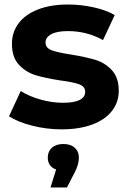

<svg xmlns="http://www.w3.org/2000/svg" viewBox="-20 -566 571 852"><path d="M20 -50 72 -162Q108 -139 159 -124.5Q210 -110 259 -110Q358 -110 358 -159Q358 -182 331 -192Q304 -202 248 -209Q182 -219 139 -232Q96 -245 64.5 -278Q33 -311 33 -372Q33 -423 62.5 -462.5Q92 -502 148.5 -524Q205 -546 282 -546Q339 -546 395.5 -533.5Q452 -521 489 -499L437 -388Q366 -428 282 -428Q232 -428 207 -414Q182 -400 182 -378Q182 -353 209 -343Q236 -333 295 -324Q361 -313 403 -300.5Q445 -288 476 -255Q507 -222 507 -163Q507 -113 477 -74Q447 -35 389.5 -13.5Q332 8 253 8Q186 8 122 -8.5Q58 -25 20 -50ZM330 133Q330 164 312 198L277 266H204L229 186Q211 180 201.5 166.5Q192 153 192 133Q192 106 210.5 89.5Q229 73 261 73Q293 73 311.5 89.5Q330 106 330 133Z"/></svg>

Font: mBank
Style: Bold
Weight: 700
Designer: Julieta Ulanovsky
Foundry: Julieta Ulanovsky
Version: Version 7.200